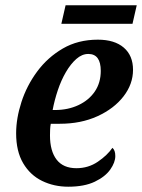

<svg xmlns="http://www.w3.org/2000/svg" viewBox="-20 -696 537 726"><path d="M238 10Q184 10 139 -12Q94 -34 67.5 -79Q41 -124 41 -192Q41 -248 61 -310Q81 -372 120.5 -425.5Q160 -479 217.5 -512.5Q275 -546 350 -546Q413 -546 448 -516Q483 -486 483 -432Q483 -378 447 -331.5Q411 -285 348.5 -256.5Q286 -228 206 -228H172Q170 -218 169.5 -206Q169 -194 169 -184Q169 -125 194 -92.5Q219 -60 269 -60Q314 -60 350 -84.5Q386 -109 405 -137Q416 -128 416 -106Q416 -82 397 -55Q378 -28 338.5 -9Q299 10 238 10ZM188 -280Q237 -280 276.5 -298.5Q316 -317 338.5 -350Q361 -383 361 -428Q361 -492 314 -492Q290 -492 268.5 -473Q247 -454 229 -423Q211 -392 198.5 -354.5Q186 -317 179 -280ZM212 -606 228 -676H497L481 -606Z"/></svg>

Font: Noto Serif SemiCondensed SemiBold
Style: Italic
Weight: 600
Width: 4
Italic angle: -12°
Designer: Monotype Design Team
Foundry: Monotype Imaging Inc.
Version: Version 2.014; ttfautohint (v1.8.4.7-5d5b)